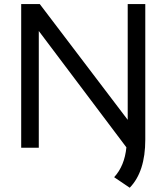

<svg xmlns="http://www.w3.org/2000/svg" viewBox="-20 -718 809 933"><path d="M594.2 -2 168.5 -567.4V0H83V-698.2H173.3L600.6 -135.7V-698.2H686V-39.1Q686 116.2 610.4 194.3L534.7 143.1Q585.4 87.9 594.2 -2Z"/></svg>

Font: Voltera
Style: Regular
Weight: 400
Designer: Bernd Montag
Version: Version 1.301